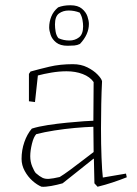

<svg xmlns="http://www.w3.org/2000/svg" viewBox="-20 -703 519 730"><path d="M218 -6Q197 0 175 4Q153 8 138 7Q121 0 103.5 -15.5Q86 -31 74 -53Q62 -75 62 -99Q62 -132 72.5 -162.5Q83 -193 101 -214Q126 -222 162 -227.5Q198 -233 234.5 -236.5Q271 -240 298.5 -242Q326 -244 335 -244L336 -391Q322 -411 294.5 -421.5Q267 -432 233 -432Q205 -432 175.5 -427Q146 -422 124 -416L113 -315L90 -318V-422L96 -431Q128 -440 168 -449.5Q208 -459 257 -459Q288 -459 312 -447Q336 -435 351 -419.5Q366 -404 368 -394Q366 -357 365 -308Q364 -259 364 -215Q364 -155 366 -104Q368 -53 371 -28L459 -43L462 -29Q437 -19 408.5 -9.5Q380 0 351 7L339 -6L337 -98L336 -100Q305 -75 271.5 -48.5Q238 -22 218 -6ZM116 -45Q131 -32 141.5 -27Q152 -22 166.5 -23Q181 -24 207 -30Q222 -39 246.5 -57Q271 -75 295.5 -94Q320 -113 336 -125L335 -221Q303 -220 264.5 -216.5Q226 -213 187.5 -207Q149 -201 118 -193Q108 -183 101.5 -156.5Q95 -130 95 -109Q95 -88 102.5 -70Q110 -52 116 -45ZM237 -529Q209 -529 193.5 -541.5Q178 -554 172.5 -570.5Q167 -587 167 -599Q167 -620 175 -640Q183 -660 201 -675Q211 -679 222.5 -681Q234 -683 248 -683Q276 -683 291.5 -670Q307 -657 312.5 -640.5Q318 -624 318 -612Q318 -572 284 -536Q274 -531 262.5 -530Q251 -529 237 -529ZM244 -549Q265 -549 280.5 -561Q296 -573 296 -603Q296 -614 293.5 -628Q291 -642 283 -655Q263 -663 241 -663Q220 -663 204.5 -652Q189 -641 189 -610Q189 -597 191.5 -582.5Q194 -568 202 -558Q221 -549 244 -549Z"/></svg>

Font: Labrada ExtraLight
Style: Regular
Weight: 200
Designer: Mercedes Jáuregui
Foundry: Omnibus-Type Team
Version: Version 1.000; ttfautohint (v1.8.4.7-5d5b)